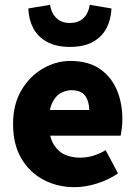

<svg xmlns="http://www.w3.org/2000/svg" viewBox="-20 -762 562 794"><path d="M289 12Q217 12 159 -19Q101 -50 67.5 -108Q34 -166 34 -249Q34 -330 68 -388Q102 -446 156.5 -478Q211 -510 271 -510Q344 -510 391.5 -478Q439 -446 462.5 -391.5Q486 -337 486 -270Q486 -249 483.5 -230Q481 -211 479 -201H159L157 -307H349Q349 -342 332.5 -365.5Q316 -389 275 -389Q252 -389 230 -376.5Q208 -364 194.5 -333.5Q181 -303 182 -249Q184 -193 203 -163Q222 -133 250.5 -121.5Q279 -110 310 -110Q338 -110 364 -117.5Q390 -125 417 -141L468 -45Q429 -18 380.5 -3Q332 12 289 12ZM269 -568Q212 -568 174 -589Q136 -610 117.5 -645.5Q99 -681 97 -727L187 -742Q190 -721 200 -704Q210 -687 227 -677Q244 -667 269 -667Q294 -667 311.5 -677Q329 -687 338.5 -704Q348 -721 351 -742L441 -727Q439 -681 420.5 -645.5Q402 -610 364.5 -589Q327 -568 269 -568Z"/></svg>

Font: Source Sans 3 ExtraLight ExtraBold
Style: Regular
Weight: 800
Version: Version 3.052;hotconv 1.1.0;makeotfexe 2.6.0